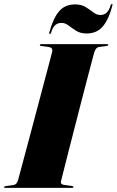

<svg xmlns="http://www.w3.org/2000/svg" viewBox="-41 -915 568 935"><path d="M256 -32Q252.5 -17 271.5 -14.5L308 -9.5Q317 -8 317 -4.5Q317 0 309 0H-15Q-21 0 -21 -3.5Q-21 -8 -14.5 -8.5L25 -14Q40.5 -16 47 -38Q48.5 -43.5 58 -79Q67.5 -114.5 82.2 -169.5Q97 -224.5 114.2 -289.2Q131.5 -354 148.5 -418.5Q165.5 -483 180 -537.2Q194.5 -591.5 203.5 -626Q212.5 -660.5 213.5 -664Q216.5 -683.5 196.5 -686L159.5 -691Q153 -691.5 153 -696Q153 -700 160 -700H480Q486 -700 486 -696.5Q486 -692 479.5 -691.5L440 -686Q427 -684 418.5 -662Q417.5 -659 408.5 -624.8Q399.5 -590.5 385.2 -536.2Q371 -482 354.2 -417.2Q337.5 -352.5 320.8 -287.2Q304 -222 289.8 -166.2Q275.5 -110.5 266.5 -74.2Q257.5 -38 256 -32ZM381 -752Q350.5 -752 330 -765Q309.5 -778 293 -790.8Q276.5 -803.5 258 -803.5Q221 -803.5 208 -756Q206.5 -750 202 -750Q197.5 -750 199 -756Q216.5 -823 245.2 -858.2Q274 -893.5 324.5 -893.5Q355 -893.5 375.8 -880.8Q396.5 -868 413.2 -855Q430 -842 448 -842Q484.5 -842 497.5 -889Q499 -895 503.5 -895Q508 -895 506.5 -889Q489.5 -822.5 460.5 -787.2Q431.5 -752 381 -752Z"/></svg>

Font: Fraunces 144pt Black
Style: Italic
Weight: 900
Italic angle: -16°
Version: Version 1.000;[0bf87f6ff]